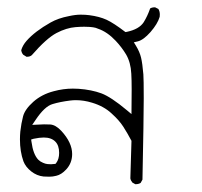

<svg xmlns="http://www.w3.org/2000/svg" viewBox="-20 -313 540 512"><path d="M341.8 178.2Q349.6 178.2 355 174.8L359.9 166Q363.3 1 363.3 -50.5Q363.3 -102.1 362.3 -114.7Q359.9 -143.6 356.2 -159.2Q352.5 -174.8 342.3 -191.4L336.9 -200.2L347.2 -202.6Q362.3 -206.1 381.3 -227.5Q400.4 -249.5 405.8 -268.1Q406.2 -271.5 406.2 -274.4Q406.2 -282.7 402.3 -289.1L393.6 -293.5Q393.1 -293.5 392.6 -293.5Q385.3 -293.5 380.4 -290.5Q373.5 -270.5 363.3 -253.9Q351.1 -234.9 317.9 -228L314.5 -227.5Q283.2 -251.5 264.2 -260.3Q245.1 -269 218.3 -272.5Q208.5 -273.9 194.8 -273.9Q181.2 -273.9 163.6 -270Q135.3 -264.6 114.7 -252.9Q73.2 -229.5 50.8 -204.1Q40.5 -192.4 36.6 -179.2Q37.6 -171.9 42 -167L50.8 -161.6Q51.3 -161.6 51.8 -161.6Q60.1 -161.6 64.9 -166Q104 -210.9 130.6 -224.9Q157.2 -238.8 181.6 -240.7Q194.8 -241.7 204.6 -241.7Q214.4 -241.7 219.5 -241.2Q224.6 -240.7 228.3 -240.2Q231.9 -239.7 235.1 -238.8Q238.3 -237.8 241.7 -236.3Q266.1 -228 288.6 -204.1Q304.7 -187 316.4 -167.5Q328.6 -146.5 330.1 -116.7Q331.1 -99.6 331.1 -74.7Q331.1 -49.8 330.6 -8.8L318.4 -19Q276.4 -54.2 250.5 -64Q224.1 -73.7 189.9 -76.2Q182.6 -76.7 174.3 -76.7Q148.9 -76.7 123.5 -69.8Q91.3 -61.5 68.8 -41.5Q46.4 -21.5 41.5 -2.7Q36.6 16.1 34.2 37.6Q33.2 47.9 33.2 58.6Q33.2 91.3 42.5 117.2Q48.3 132.3 63.2 144Q78.1 155.8 96.2 157.7Q103 158.2 111.8 158.2Q120.6 158.2 129.9 155.8Q143.6 152.8 156.7 138.7Q172.4 121.6 172.4 97.7Q172.4 67.4 143.6 36.1Q128.4 20 114.3 19Q106 18.6 97.4 18.6Q88.9 18.6 65.9 20L74.2 7.8Q99.1 -29.8 120.6 -35.6Q140.1 -41.5 167 -44.9Q174.8 -45.9 182.1 -45.9Q203.6 -45.9 225.6 -39.1Q256.8 -29.8 277.3 -10.7Q297.9 7.8 308.8 24.9Q319.8 42 330.6 62.5L327.6 162.6Q328.6 168.5 333 173.8L340.8 178.2Q341.3 178.2 341.8 178.2ZM127.9 124Q120.1 125 116 125Q111.8 125 106.4 124.5Q101.1 124 94.7 121.1Q87.4 118.2 82 112.8Q68.4 98.6 64 65.4L63 59.1L69.3 57.1Q85.4 53.7 96.7 53.7Q116.7 53.7 127.4 64.5Q137.7 74.7 137.7 94.7Q137.7 111.3 129.9 121.6Z"/></svg>

Font: Bakudai
Style: ExtraLight
Weight: 200
Version: Version 1.48